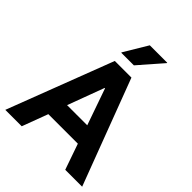

<svg xmlns="http://www.w3.org/2000/svg" viewBox="-246 -1024 1157 1157"><g transform="rotate(45 332.5 -445.5)"><path d="M5 0 263.3 -675H405L660 0H515.8L458.3 -165H206.7L145 0ZM248.3 -283.3H420L338.3 -516.7H335ZM255.8 -737.5V-740.8L345.8 -890.8H494.2V-887.5L363.3 -737.5Z"/></g></svg>

Font: Funnel Sans
Style: Bold
Weight: 700
Designer: NORD ID, Kristian Moeller
Foundry: Dicotype
Version: Version 1.000